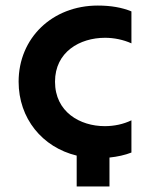

<svg xmlns="http://www.w3.org/2000/svg" viewBox="-20 -561 552 691"><path d="M47 -267C47 -135 132 -31 256 -1V110H374V6C403 3 430 -3 453 -12V-128C424 -114 391 -107 357 -107C268 -107 178 -158 178 -267C178 -374 267 -425 358 -425C391 -425 424 -418 453 -405V-520C419 -534 379 -541 332 -541C168 -541 47 -424 47 -267Z"/></svg>

Font: Chess Sans SemiBold
Style: Regular
Weight: 600
Designer: Wolf Bōese
Foundry: Wolf Bōese
Version: Version 7.223;Glyphs 3.3 (3306)